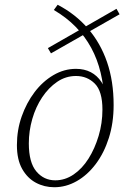

<svg xmlns="http://www.w3.org/2000/svg" viewBox="-20 -773 525 806"><path d="M208 13Q166 13 130.5 -6Q95 -25 73 -64Q51 -103 51 -164Q51 -227 71 -284Q91 -341 125 -386Q159 -431 204 -457.5Q249 -484 299 -484Q334 -484 361 -470Q388 -456 406 -428.5Q424 -401 433 -361L418 -348Q416 -411 402.5 -467.5Q389 -524 363 -572Q337 -620 298 -660Q259 -700 206 -731L222 -753Q297 -714 349.5 -653Q402 -592 429.5 -512Q457 -432 457 -332Q457 -257 437 -194Q417 -131 382 -84.5Q347 -38 302 -12.5Q257 13 208 13ZM212 -16Q253 -16 289 -40.5Q325 -65 351.5 -107Q378 -149 394 -202.5Q410 -256 410 -313Q410 -390 378 -422Q346 -454 299 -454Q256 -454 220 -429.5Q184 -405 157 -364.5Q130 -324 115.5 -273.5Q101 -223 101 -171Q101 -91 132.5 -53.5Q164 -16 212 -16ZM194 -549 181 -571 469 -736 482 -713Z"/></svg>

Font: Source Serif 4 18pt Light
Style: Italic
Weight: 300
Italic angle: -12°
Designer: Frank Grießhammer
Foundry: Adobe Systems Incorporated
Version: Version 4.004;hotconv 1.0.116;makeotfexe 2.5.65601